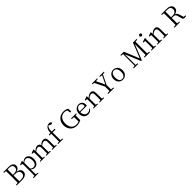

<svg xmlns="http://www.w3.org/2000/svg" viewBox="935 -3897 7251 7251"><g transform="rotate(-45 4560.5 -271.0)"><path d="M50.8 0V-35.2L152.3 -45.9Q155.3 -139.6 155.3 -330.1V-383.8Q155.3 -573.2 152.3 -667L50.8 -677.7V-711.9H344.7Q454.1 -711.9 515.6 -664.1Q574.2 -618.2 574.2 -540Q574.2 -479.5 535.2 -436.5Q492.2 -389.6 407.2 -371.1Q509.8 -357.4 562.5 -308.6Q610.4 -263.7 610.4 -193.4Q610.4 -112.3 546.9 -59.6Q473.6 0 337.9 0ZM239.3 -40H318.4Q419.9 -40 471.7 -79.6Q523.4 -119.1 523.4 -193.4Q523.4 -349.6 304.7 -349.6H236.3Q236.3 -135.7 239.3 -40ZM236.3 -388.7H297.9Q492.2 -388.7 492.2 -537.1Q492.2 -607.4 450.2 -639.6Q408.2 -671.9 318.4 -671.9H239.3Q236.3 -580.1 236.3 -388.7Z M698.2 255.9V224.6L787.1 211.9Q789.1 94.7 789.1 33.2V-275.4Q789.1 -363.3 785.2 -424.8L697.3 -431.6V-462.9L838.9 -514.6L852.5 -504.9L858.4 -434.6Q930.7 -515.6 1023.4 -515.6Q1110.4 -515.6 1167 -445.3Q1224.6 -373 1224.6 -254.9Q1224.6 -132.8 1164.1 -58.6Q1103.5 13.7 1008.8 13.7Q919.9 13.7 859.4 -59.6V31.2Q859.4 123 862.3 211.9L962.9 224.6V255.9ZM992.2 -36.1Q1059.6 -36.1 1100.6 -85.9Q1146.5 -141.6 1146.5 -246.6Q1146.5 -351.6 1105.5 -411.1Q1066.4 -466.8 1001 -466.8Q933.6 -466.8 863.3 -403.3V-94.7Q921.9 -36.1 992.2 -36.1Z M1318.4 0V-31.2L1400.4 -43Q1403.3 -125 1403.3 -222.7V-276.4Q1403.3 -335 1399.4 -417Q1399.4 -421.9 1399.4 -424.8L1312.5 -431.6V-462.9L1453.1 -514.6L1466.8 -504.9L1474.6 -415Q1517.6 -461.9 1565.4 -488.3Q1615.2 -515.6 1663.1 -515.6Q1763.7 -515.6 1787.1 -413.1Q1871.1 -515.6 1981.4 -515.6Q2115.2 -515.6 2115.2 -332V-222.7Q2115.2 -151.4 2117.2 -43.9L2194.3 -31.2V0H1957V-31.2L2040 -43Q2042 -152.3 2042 -222.7V-322.3Q2042 -395.5 2018.6 -426.8Q1996.1 -454.1 1948.2 -454.1Q1872.1 -454.1 1793 -376Q1795.9 -352.5 1795.9 -324.2V-222.7Q1795.9 -151.4 1797.9 -43.9L1875 -31.2V0H1637.7V-31.2L1720.7 -43Q1722.7 -150.4 1722.7 -222.7V-320.3Q1722.7 -393.6 1700.2 -424.8Q1678.7 -454.1 1631.8 -454.1Q1560.5 -454.1 1477.5 -377.9V-222.7Q1477.5 -151.4 1479.5 -43.9L1556.6 -31.2V0Z M2264.6 0V-31.2L2355.5 -43.9Q2357.4 -163.1 2357.4 -222.7V-457H2263.7V-493.2L2358.4 -504.9Q2363.3 -590.8 2380.9 -644.5Q2397.5 -698.2 2432.6 -734.4Q2489.3 -797.9 2574.2 -797.9Q2611.3 -797.9 2635.7 -785.2Q2663.1 -771.5 2670.9 -746.1Q2668.9 -727.5 2654.8 -716.3Q2640.6 -705.1 2616.2 -705.1Q2582 -705.1 2543 -735.4L2514.6 -757.8Q2486.3 -743.2 2468.8 -714.8Q2425.8 -651.4 2429.7 -502H2583V-457H2431.6V-222.7Q2431.6 -163.1 2433.6 -43.9L2533.2 -31.2V0Z M3265.6 15.6Q3107.4 15.6 3008.3 -88.9Q2909.2 -193.4 2909.2 -356.4Q2909.2 -518.6 3009.8 -623.5Q3110.4 -728.5 3268.6 -728.5Q3391.6 -728.5 3481.4 -673.8L3485.4 -520.5H3430.7L3409.2 -649.4Q3350.6 -684.6 3277.3 -684.6Q3155.3 -684.6 3081.1 -597.7Q3004.9 -508.8 3004.9 -356Q3004.9 -203.1 3078.6 -115.7Q3152.3 -28.3 3280.3 -28.3Q3344.7 -28.3 3413.1 -55.7V-96.7Q3413.1 -195.3 3410.2 -294.9L3295.9 -303.7V-338.9H3565.4V-303.7L3498 -296.9Q3495.1 -200.2 3495.1 -95.7V-47.9Q3377.9 15.6 3265.6 15.6Z M3865.2 13.7Q3759.8 13.7 3696.3 -54.7Q3629.9 -125 3629.9 -248Q3629.9 -367.2 3701.2 -443.4Q3769.5 -515.6 3869.1 -515.6Q3955.1 -515.6 4009.8 -461.9Q4064.5 -407.2 4064.5 -316.4Q4064.5 -276.4 4057.6 -255.9L3709 -256.8Q3710 -152.3 3760.7 -94.7Q3808.6 -41 3889.6 -41Q3979.5 -41 4043 -117.2L4063.5 -101.6Q3998 13.7 3865.2 13.7ZM3710 -293.9H3938.5Q3968.8 -293.9 3981.4 -308.6Q3991.2 -320.3 3991.2 -346.7Q3991.2 -399.4 3956.1 -437.5Q3918.9 -476.6 3864.3 -476.6Q3806.6 -476.6 3764.6 -431.6Q3718.8 -381.8 3710 -293.9Z M4160.2 0V-31.2L4242.2 -43Q4245.1 -125 4245.1 -222.7V-276.4Q4245.1 -334 4241.2 -415Q4241.2 -421.9 4241.2 -424.8L4154.3 -431.6V-462.9L4294.9 -514.6L4308.6 -504.9L4316.4 -415Q4359.4 -461.9 4411.1 -488.8Q4462.9 -515.6 4511.7 -515.6Q4580.1 -515.6 4612.3 -471.7Q4645.5 -425.8 4645.5 -324.2V-222.7Q4645.5 -125 4648.4 -43.9L4725.6 -31.2V0H4486.3V-31.2L4569.3 -43Q4571.3 -150.4 4571.3 -222.7V-320.3Q4571.3 -394.5 4548.8 -425.8Q4527.3 -455.1 4479.5 -455.1Q4404.3 -455.1 4319.3 -377V-222.7Q4319.3 -151.4 4321.3 -43.9L4398.4 -31.2V0Z M4940.4 0V-35.2L5052.7 -45.9Q5054.7 -115.2 5054.7 -280.3L4862.3 -668L4779.3 -677.7V-711.9H5062.5V-677.7L4956.1 -666L5117.2 -326.2L5278.3 -665L5175.8 -677.7V-711.9H5418V-677.7L5324.2 -664.1L5137.7 -281.2Q5137.7 -116.2 5139.6 -45.9L5252 -35.2V0Z M5555.7 -51.8Q5480.5 -124 5480.5 -249.5Q5480.5 -375 5555.7 -449.2Q5623 -515.6 5720.7 -515.6Q5817.4 -515.6 5884.8 -449.2Q5960 -375 5960 -249.5Q5960 -124 5885.7 -51.8Q5818.4 13.7 5720.2 13.7Q5622.1 13.7 5555.7 -51.8ZM5835.9 -82Q5877.9 -140.6 5877.9 -249Q5877.9 -357.4 5836.4 -417Q5794.9 -476.6 5720.7 -476.6Q5646.5 -476.6 5605 -417Q5563.5 -357.4 5563.5 -249Q5563.5 -140.6 5605.5 -82Q5645.5 -25.4 5720.2 -25.4Q5794.9 -25.4 5835.9 -82Z M6306.6 0V-35.2L6401.4 -46.9L6402.3 -666L6303.7 -677.7V-711.9H6485.4L6734.4 -106.4L6974.6 -711.9H7168V-677.7L7066.4 -667Q7064.5 -574.2 7064.5 -382.8V-329.1Q7064.5 -139.6 7066.4 -44.9L7168 -35.2V0H6885.7V-35.2L6981.4 -44.9Q6982.4 -101.6 6982.4 -213.9Q6983.4 -289.1 6983.4 -326.2L6984.4 -620.1L6738.3 0H6698.2L6442.4 -616.2Q6443.4 -551.8 6446.3 -424.8L6447.3 -393.6V-46.9L6542 -35.2V0Z M7258.8 0V-31.2L7342.8 -43.9Q7344.7 -151.4 7344.7 -222.7V-277.3Q7344.7 -377 7342.8 -425.8L7252.9 -431.6V-463.9L7406.2 -514.6L7420.9 -504.9L7418 -366.2V-222.7Q7418 -151.4 7419.9 -43.9L7497.1 -31.2V0ZM7378.9 -766.6Q7406.2 -766.6 7423.8 -750Q7441.4 -733.4 7441.4 -707Q7441.4 -680.7 7423.3 -664.1Q7405.3 -647.5 7378.9 -647.5Q7352.5 -647.5 7335 -664.1Q7317.4 -680.7 7317.4 -707Q7317.4 -733.4 7335 -750Q7352.5 -766.6 7378.9 -766.6Z M7580.1 0V-31.2L7662.1 -43Q7665 -125 7665 -222.7V-276.4Q7665 -334 7661.1 -415Q7661.1 -421.9 7661.1 -424.8L7574.2 -431.6V-462.9L7714.8 -514.6L7728.5 -504.9L7736.3 -415Q7779.3 -461.9 7831.1 -488.8Q7882.8 -515.6 7931.6 -515.6Q8000 -515.6 8032.2 -471.7Q8065.4 -425.8 8065.4 -324.2V-222.7Q8065.4 -125 8068.4 -43.9L8145.5 -31.2V0H7906.2V-31.2L7989.3 -43Q7991.2 -150.4 7991.2 -222.7V-320.3Q7991.2 -394.5 7968.8 -425.8Q7947.3 -455.1 7899.4 -455.1Q7824.2 -455.1 7739.3 -377V-222.7Q7739.3 -151.4 7741.2 -43.9L7818.4 -31.2V0Z M9028.3 9.8Q8981.4 9.8 8959 -4.4Q8936.5 -18.6 8927.7 -51.8L8878.9 -227.5Q8862.3 -290 8831.1 -311.5Q8801.8 -331.1 8732.4 -331.1H8667Q8667 -137.7 8669.9 -45.9L8771.5 -35.2V0H8481.4V-35.2L8583 -45.9Q8585.9 -138.7 8585.9 -329.1V-382.8Q8585.9 -573.2 8583 -667L8481.4 -677.7V-711.9H8772.5Q8892.6 -711.9 8958.5 -663.1Q9024.4 -614.3 9024.4 -525.4Q9024.4 -459 8979.5 -410.2Q8930.7 -359.4 8845.7 -343.8Q8890.6 -334 8917.5 -304.7Q8944.3 -275.4 8962.9 -216.8L9015.6 -43.9L9103.5 -35.2V0Q9068.4 9.8 9028.3 9.8ZM8667 -370.1H8763.7Q8846.7 -370.1 8894.5 -415Q8939.5 -457 8939.5 -526.4Q8939.5 -671.9 8770.5 -671.9H8669.9Q8667 -578.1 8667 -370.1Z"/></g></svg>

Font: Bpmf GenYo Min R
Style: R
Weight: 400
Foundry: But Ko
Version: Version 1.320